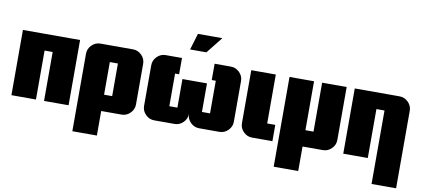

<svg xmlns="http://www.w3.org/2000/svg" viewBox="-77 -981 3197 1449"><g transform="rotate(10 1521.5 -256.0)"><path d="M469 0H281V-375H219V0H31V-500H469Z M969 -406V-94Q969 -56 941 -28Q913 0 875 0H719V188H531V-406Q531 -444 559 -472Q587 -500 625 -500H875Q913 -500 941 -472Q969 -444 969 -406ZM781 -125V-375H719V-125Z M1524 -700 1424 -574H1299L1337 -700ZM1375 -94Q1375 -56 1347 -28Q1319 0 1281 0H1125Q1087 0 1059 -28Q1031 -56 1031 -94V-406Q1031 -444 1059 -472Q1087 -500 1125 -500H1250V-375H1219V-125H1281V-344H1469V-125H1531V-375H1500V-500H1625Q1663 -500 1691 -472Q1719 -444 1719 -406V-94Q1719 -56 1691 -28Q1663 0 1625 0H1469Q1431 0 1403 -28Q1375 -56 1375 -94Z M2031 -125V0H1875Q1837 0 1809 -28Q1781 -56 1781 -94V-500H1969V-125Z M2512 -500V-94Q2512 -56 2484 -28Q2456 0 2418 0H2262V188H2074V-500H2262V-125H2324V-500Z M3012 -406V188H2824V-375H2762V0H2574V-500H2918Q2956 -500 2984 -472Q3012 -444 3012 -406Z"/></g></svg>

Font: CostaRica
Style: Normal
Weight: 900
Version: Version 1.3